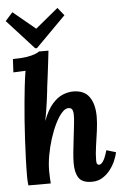

<svg xmlns="http://www.w3.org/2000/svg" viewBox="-64 -1038 703 1094"><g transform="rotate(-5 287.0 -491.0)"><path d="M417 11Q362 11 342 -19Q322 -49 322 -102Q322 -132 326 -169.5Q330 -207 334.5 -246Q339 -285 343 -319.5Q347 -354 347 -377Q347 -392 344 -401.5Q341 -411 335 -415Q329 -419 319 -419Q301 -419 281.5 -397Q262 -375 243.5 -337.5Q225 -300 210.5 -254.5Q196 -209 187.5 -161.5Q179 -114 179 -72Q179 -59 180 -35.5Q181 -12 182 0H54Q52 -21 51.5 -29.5Q51 -38 51 -48Q51 -97 53 -152.5Q55 -208 58 -264.5Q61 -321 65 -375Q69 -429 73.5 -476Q78 -523 82 -559Q84 -576 87.5 -604Q91 -632 95 -652L25 -649L29 -725Q76 -725 107 -730Q138 -735 156 -742Q174 -749 181 -755H235Q232 -726 227 -686Q222 -646 217.5 -608.5Q213 -571 210 -551Q209 -543 207 -522.5Q205 -502 201 -474Q197 -446 192.5 -416.5Q188 -387 182 -360H183Q206 -420 235 -453Q264 -486 295 -498.5Q326 -511 354 -511Q418 -511 447 -469.5Q476 -428 476 -357Q476 -321 470 -277Q464 -233 457.5 -189Q451 -145 451 -108Q451 -92 455.5 -87Q460 -82 466 -82Q477 -82 489 -99Q501 -116 514 -161L568 -145Q564 -124 552.5 -97Q541 -70 522 -45.5Q503 -21 477 -5Q451 11 417 11ZM161 -775 7 -944 49 -991 176 -886H177L307 -993L343 -948L171 -775Z"/></g></svg>

Font: Lora
Style: Italic
Weight: 400
Italic angle: -3°
Designer: Olga Karpushina, Alexei Vanyashin (Cyrillic)
Foundry: Cyreal
Version: Version 3.008